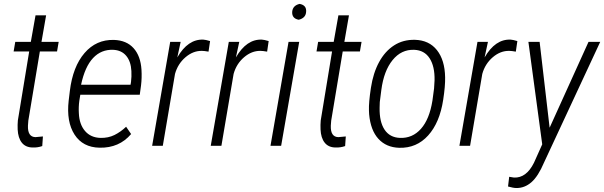

<svg xmlns="http://www.w3.org/2000/svg" viewBox="-20 -741 3071 976"><path d="M214.4 -663.1 190.9 -528.3H278.3L270 -479.5H182.6L124 -127.9L122.1 -102.1Q120.1 -44.9 160.2 -43.9L198.2 -47.4L194.8 1.5Q171.4 9.8 146 8.8Q109.9 8.3 90.8 -15.9Q71.8 -40 69.8 -83Q68.8 -106.9 70.8 -128.9L128.4 -479.5H49.3L57.6 -528.3H136.7L160.6 -663.1Z M486.3 9.8Q400.9 8.3 358.9 -56.9Q316.9 -122.1 329.1 -229.5L335 -278.3Q350.1 -402.3 409.7 -471.4Q469.2 -540.5 559.1 -538.1Q623 -536.1 658.9 -496.3Q694.8 -456.5 699.2 -386.7Q701.7 -345.2 696.8 -305.7L690.4 -259.3H388.2L383.3 -229Q378.9 -197.8 380.9 -165Q383.3 -108.9 412.1 -75.2Q440.9 -41.5 490.7 -40Q530.3 -39.1 561.8 -54.7Q593.3 -70.3 621.1 -96.7L646.5 -59.6Q585.9 11.7 486.3 9.8ZM555.7 -487.8Q494.6 -490.2 453.1 -446Q411.6 -401.9 392.1 -310.1H643.6L646 -324.7Q649.4 -351.6 647.9 -379.9Q645.5 -428.7 621.6 -457.3Q597.7 -485.8 555.7 -487.8Z M1040 -478.5Q1018.1 -482.4 1006.8 -482.4Q961.9 -483.4 922.9 -450Q883.8 -416.5 869.6 -365.2L807.6 0H753.4L845.2 -528.3H898.4L881.3 -449.2Q935.5 -543 1013.7 -539.6Q1024.9 -539.1 1047.9 -532.2Z M1337.9 -478.5Q1315.9 -482.4 1304.7 -482.4Q1259.8 -483.4 1220.7 -450Q1181.6 -416.5 1167.5 -365.2L1105.5 0H1051.3L1143.1 -528.3H1196.3L1179.2 -449.2Q1233.4 -543 1311.5 -539.6Q1322.8 -539.1 1345.7 -532.2Z M1409.2 0H1355L1446.8 -528.3H1501ZM1465.3 -680.7Q1467.8 -712.9 1502.9 -721.2Q1539.1 -714.8 1536.1 -680.7Q1534.2 -649.4 1498.5 -640.6Q1463.4 -647 1465.3 -680.7Z M1753.9 -663.1 1730.5 -528.3H1817.9L1809.6 -479.5H1722.2L1663.6 -127.9L1661.6 -102.1Q1659.7 -44.9 1699.7 -43.9L1737.8 -47.4L1734.4 1.5Q1710.9 9.8 1685.5 8.8Q1649.4 8.3 1630.4 -15.9Q1611.3 -40 1609.4 -83Q1608.4 -106.9 1610.4 -128.9L1668 -479.5H1588.9L1597.2 -528.3H1676.3L1700.2 -663.1Z M2089.4 -538.6Q2161.1 -536.6 2201.2 -486.1Q2241.2 -435.5 2242.7 -348.1Q2243.7 -303.7 2232.9 -233.9Q2215.3 -117.7 2156.5 -52.5Q2097.7 12.7 2009.3 10.3Q1943.4 8.3 1903.6 -35.2Q1863.8 -78.6 1856.4 -160.2L1855.5 -179.7Q1854 -219.2 1865.5 -294.7Q1877 -370.1 1907 -425.3Q1937 -480.5 1983.2 -510.3Q2029.3 -540 2089.4 -538.6ZM1909.7 -194.3Q1908.2 -122.1 1934.8 -82Q1961.4 -42 2013.2 -40Q2076.7 -37.6 2119.9 -86.2Q2163.1 -134.8 2178.2 -229.5L2186.5 -291.5L2189 -333Q2190.4 -403.8 2163.8 -444.8Q2137.2 -485.8 2085.4 -487.8Q2020 -490.2 1975.6 -435.5Q1931.2 -380.9 1918.5 -284.2L1910.6 -222.2Z M2602.1 -478.5Q2580.1 -482.4 2568.8 -482.4Q2523.9 -483.4 2484.9 -450Q2445.8 -416.5 2431.6 -365.2L2369.6 0H2315.4L2407.2 -528.3H2460.4L2443.4 -449.2Q2497.6 -543 2575.7 -539.6Q2586.9 -539.1 2609.9 -532.2Z M2773.9 -91.8 2971.7 -528.3H3031.2L2745.6 85Q2715.8 155.3 2681.4 185.3Q2647 215.3 2604.5 214.8Q2589.8 214.8 2562.5 207L2568.4 157.7L2592.8 161.6Q2655.3 164.6 2694.3 86.4L2736.3 -7.3L2666 -528.3H2723.1Z"/></svg>

Font: TypoPRO Roboto
Style: Italic
Weight: 300
Italic angle: -12°
Designer: Google
Version: Version 2.136; 2016